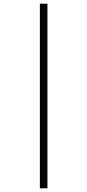

<svg xmlns="http://www.w3.org/2000/svg" viewBox="-20 -780 473 1040"><path d="M196 240H237V-760H196Z"/></svg>

Font: Noto Serif Bengali ExtraCondensed Light
Style: Regular
Weight: 300
Width: 2
Designer: Juan Bruce, Universal Thirst, Indian Type Foundry and the Monotype Design Team.
Foundry: Monotype Imaging Inc.
Version: Version 2.003